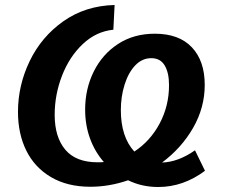

<svg xmlns="http://www.w3.org/2000/svg" viewBox="-20 -736 901 769"><path d="M801 -52Q714 13 614 13Q548 13 493 -14Q418 12 342 12Q250 12 184.5 -26.5Q119 -65 85.5 -132.5Q52 -200 52 -288Q52 -394 99 -491.5Q146 -589 234 -651Q322 -713 439 -716L434 -617Q365 -610 311.5 -559.5Q258 -509 228.5 -433Q199 -357 199 -276Q199 -187 241.5 -136.5Q284 -86 371 -86Q388 -86 396 -87Q360 -128 340.5 -181.5Q321 -235 321 -297Q321 -380 355.5 -449.5Q390 -519 453 -560Q516 -601 600 -601Q697 -601 748.5 -546.5Q800 -492 800 -396Q800 -305 753.5 -224Q707 -143 629 -85Q694 -87 761 -134ZM518 -129Q582 -171 619.5 -241.5Q657 -312 657 -395Q657 -445 639.5 -474Q622 -503 586 -503Q549 -503 521.5 -474Q494 -445 479 -397Q464 -349 464 -295Q464 -188 518 -129Z"/></svg>

Font: Bitter Pro
Style: Bold Italic
Weight: 700
Italic angle: -9°
Designer: Sol Matas, and Bitter project Authors
Foundry: Sol Matas
Version: Version 1.010